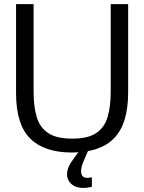

<svg xmlns="http://www.w3.org/2000/svg" viewBox="-20 -735 706 940"><path d="M331.1 11.7Q197.3 11.7 127.9 -56.6Q58.6 -125 58.6 -279.3V-714.8H144.5V-285.2Q144.5 -212.9 159.9 -161.6Q175.3 -110.4 216.3 -83.3Q257.3 -56.2 334 -56.2Q410.2 -56.2 450.9 -83.5Q491.7 -110.8 506.8 -162.1Q522 -213.4 522 -285.2V-714.8H607.4V-282.7Q607.4 -128.9 538.8 -58.6Q470.2 11.7 331.1 11.7ZM388.2 185.1Q360.8 185.1 343 175.3Q325.2 165.5 316.7 150.4Q308.1 135.3 308.1 119.1Q308.1 89.4 328.4 59.3Q348.6 29.3 372.1 0H412.6Q400.4 28.3 388.7 55.2Q377 82 377 103.5Q377 117.7 383.8 126.7Q390.6 135.7 408.2 135.7Q417.5 135.7 429.7 132.8V179.7Q407.7 185.1 388.2 185.1Z"/></svg>

Font: Pontano Sans
Style: Regular
Weight: 400
Designer: Vernon Adams
Foundry: Vernon Adams
Version: Version 2.001